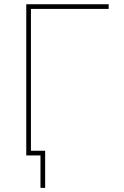

<svg xmlns="http://www.w3.org/2000/svg" viewBox="-20 -748 598 924"><path d="M502.9 -727.5V-705.1H128.9V0H106.4V-727.5ZM174.8 156.2V0H122.1V-22.5H197.3V156.2Z"/></svg>

Font: Inter 18pt Thin
Style: Regular
Weight: 250
Designer: Rasmus Andersson
Foundry: rsms
Version: Version 4.001;git-66647c0bb